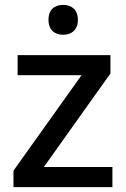

<svg xmlns="http://www.w3.org/2000/svg" viewBox="-20 -764 515 784"><path d="M238 -744C205 -744 178 -727 178 -683C178 -640 205 -622 238 -622C270 -622 298 -640 298 -683C298 -727 270 -744 238 -744ZM439 0V-82H159L431 -464V-539H52V-457H313L35 -67V0Z"/></svg>

Font: Noto Sans Hanifi Rohingya Medium
Style: Regular
Weight: 500
Designer: Monotype Design Team and DaltonMaag
Foundry: Google LLC
Version: Version 2.102